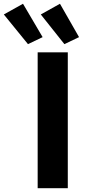

<svg xmlns="http://www.w3.org/2000/svg" viewBox="-115 -997 463 1017"><path d="M84.5 0V-719.7H244.1V0ZM33.2 -763.2 -94.7 -920.4 6.8 -977.1 110.8 -800.3ZM226.1 -763.2 101.1 -920.4 202.6 -977.1 303.7 -800.3Z"/></svg>

Font: Reddit Sans ExtraBold
Style: Regular
Weight: 800
Designer: Stephen Hutchings
Foundry: Reddit
Version: Version 1.014; ttfautohint (v1.8.4.7-5d5b)